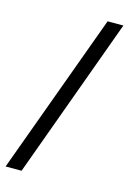

<svg xmlns="http://www.w3.org/2000/svg" viewBox="-121 -784 569 847"><g transform="rotate(15 163.5 -360.5)"><path d="M262 -728H334L66 7H-7Z"/></g></svg>

Font: Rosario Medium
Style: Regular
Weight: 500
Version: Version 1.201